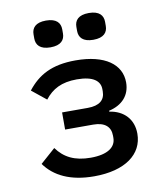

<svg xmlns="http://www.w3.org/2000/svg" viewBox="-83 -802 766 883"><g transform="rotate(-10 300.0 -360.0)"><path d="M286 12C431 12 515 -51 515 -147C515 -214 473 -259 405 -269V-273C467 -287 505 -327 505 -388C505 -472 431 -528 293 -528C181 -528 117 -491 67 -427L134 -373C168 -417 212 -441 284 -441C361 -441 392 -414 392 -376V-366C392 -326 366 -303 311 -303H191V-223H322C376 -223 403 -199 403 -157V-147C403 -104 365 -75 285 -75C210 -75 162 -100 127 -148L57 -86C101 -25 175 12 286 12ZM191 -607C240 -607 258 -630 258 -660V-679C258 -709 240 -732 191 -732C142 -732 124 -709 124 -679V-660C124 -630 142 -607 191 -607ZM391 -607C440 -607 458 -630 458 -660V-679C458 -709 440 -732 391 -732C342 -732 324 -709 324 -679V-660C324 -630 342 -607 391 -607Z"/></g></svg>

Font: IBM Plex Mono Medm
Style: Regular
Weight: 500
Monospace: yes
Designer: Mike Abbink, Paul van der Laan, Pieter van Rosmalen
Foundry: Bold Monday
Version: Version 2.004